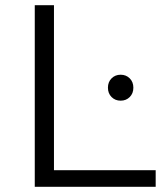

<svg xmlns="http://www.w3.org/2000/svg" viewBox="-20 -720 629 740"><path d="M114 0V-700H188V-64H580V0ZM480 -346Q466 -332 445 -332Q424 -332 410 -346Q396 -360 396 -382Q396 -404 410 -418Q424 -432 445 -432Q466 -432 480 -418Q494 -404 494 -382Q494 -360 480 -346Z"/></svg>

Font: mBank
Style: Regular
Weight: 400
Designer: Julieta Ulanovsky
Foundry: Julieta Ulanovsky
Version: Version 7.200;PS 007.200;hotconv 1.0.88;makeotf.lib2.5.64775